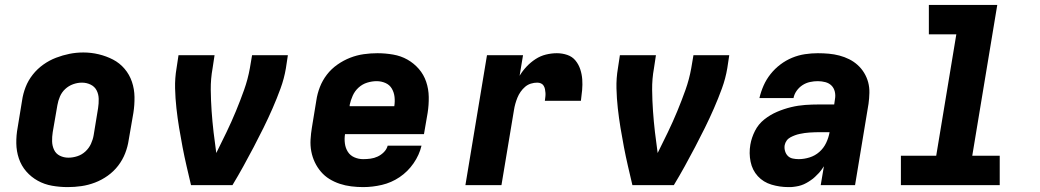

<svg xmlns="http://www.w3.org/2000/svg" viewBox="-20 -755 4240 783"><path d="M256 8Q224 8 192.5 2.5Q161 -3 134 -18Q107 -33 87 -56Q67 -79 57 -108.5Q47 -138 46.5 -170.5Q46 -203 52 -235L70 -345Q74 -373 84.5 -400Q95 -427 113.5 -450.5Q132 -474 156.5 -491.5Q181 -509 208.5 -519.5Q236 -530 263.5 -535.5Q291 -541 320 -541Q352 -541 383 -533.5Q414 -526 441 -512Q468 -498 488 -474.5Q508 -451 518 -421.5Q528 -392 528.5 -359.5Q529 -327 524 -295L505 -185Q501 -157 490.5 -130Q480 -103 462 -79.5Q444 -56 419.5 -38.5Q395 -21 367.5 -10.5Q340 0 312 4Q284 8 256 8ZM259 -112Q277 -112 295.5 -118Q314 -124 328.5 -137.5Q343 -151 351 -168.5Q359 -186 362 -204L380 -314Q383 -333 382.5 -352Q382 -371 374 -386.5Q366 -402 349.5 -410Q333 -418 314 -418Q296 -418 278 -411.5Q260 -405 246 -392Q232 -379 224.5 -361.5Q217 -344 214 -326L195 -216Q192 -197 192.5 -178.5Q193 -160 200.5 -144Q208 -128 224 -120Q240 -112 259 -112Z M759 0Q750 -38 741 -77Q732 -116 724.5 -155Q717 -194 710.5 -233.5Q704 -273 699.5 -313.5Q695 -354 694 -395Q693 -436 700 -477L708 -530H855L847 -477Q839 -433 839.5 -389Q840 -345 843 -302Q846 -259 851 -216Q856 -173 862 -131Q883 -173 903.5 -215.5Q924 -258 942 -301.5Q960 -345 975.5 -388.5Q991 -432 999 -477L1008 -530H1154L1146 -477Q1139 -435 1124 -394Q1109 -353 1091.5 -313Q1074 -273 1054.5 -233.5Q1035 -194 1014.5 -155Q994 -116 972.5 -77Q951 -38 928 0Z M1461 8Q1437 8 1412.5 5Q1388 2 1365.5 -5.5Q1343 -13 1323.5 -25Q1304 -37 1289 -54.5Q1274 -72 1264 -93Q1254 -114 1249.5 -137.5Q1245 -161 1246.5 -186Q1248 -211 1252 -235L1270 -345Q1274 -373 1284.5 -400Q1295 -427 1313 -450.5Q1331 -474 1356 -491.5Q1381 -509 1408 -519.5Q1435 -530 1463 -534Q1491 -538 1519 -538Q1551 -538 1583 -532.5Q1615 -527 1641.5 -512Q1668 -497 1688 -474Q1708 -451 1718 -421.5Q1728 -392 1728.5 -359.5Q1729 -327 1724 -295L1709 -208H1387Q1384 -189 1386.5 -170Q1389 -151 1398.5 -136Q1408 -121 1425 -113.5Q1442 -106 1461 -106Q1476 -106 1491 -108Q1506 -110 1520 -116.5Q1534 -123 1545.5 -134.5Q1557 -146 1561 -161H1699Q1690 -123 1666.5 -89Q1643 -55 1609.5 -32.5Q1576 -10 1537.5 -1Q1499 8 1461 8ZM1406 -322H1588Q1591 -341 1589 -359.5Q1587 -378 1578 -393.5Q1569 -409 1552 -416.5Q1535 -424 1516 -424Q1497 -424 1477.5 -418Q1458 -412 1442.5 -398Q1427 -384 1418.5 -365Q1410 -346 1406 -327Z M1878 0 1966 -530H2113L2099 -446Q2111 -466 2127.5 -483.5Q2144 -501 2164 -514Q2184 -527 2206.5 -532.5Q2229 -538 2251 -538Q2273 -538 2293.5 -531Q2314 -524 2327 -508Q2340 -492 2346.5 -472Q2353 -452 2354.5 -431Q2356 -410 2354 -387.5Q2352 -365 2349 -344H2202Q2203 -352 2204 -360Q2205 -368 2204.5 -376Q2204 -384 2202.5 -391.5Q2201 -399 2197 -405.5Q2193 -412 2186 -415Q2179 -418 2171 -418Q2158 -418 2145 -414Q2132 -410 2121.5 -401Q2111 -392 2103 -380.5Q2095 -369 2090 -356.5Q2085 -344 2081.5 -331.5Q2078 -319 2076 -306L2025 0Z M2559 0Q2550 -38 2541 -77Q2532 -116 2524.5 -155Q2517 -194 2510.5 -233.5Q2504 -273 2499.5 -313.5Q2495 -354 2494 -395Q2493 -436 2500 -477L2508 -530H2655L2647 -477Q2639 -433 2639.5 -389Q2640 -345 2643 -302Q2646 -259 2651 -216Q2656 -173 2662 -131Q2683 -173 2703.5 -215.5Q2724 -258 2742 -301.5Q2760 -345 2775.5 -388.5Q2791 -432 2799 -477L2808 -530H2954L2946 -477Q2939 -435 2924 -394Q2909 -353 2891.5 -313Q2874 -273 2854.5 -233.5Q2835 -194 2814.5 -155Q2794 -116 2772.5 -77Q2751 -38 2728 0Z M3195 8Q3160 8 3126.5 -2Q3093 -12 3070.5 -36.5Q3048 -61 3041 -95.5Q3034 -130 3040 -165Q3045 -194 3059 -221.5Q3073 -249 3097 -268Q3121 -287 3149 -299Q3177 -311 3206 -318Q3235 -325 3263.5 -327Q3292 -329 3321 -329H3382L3385 -350Q3388 -366 3384.5 -381Q3381 -396 3371 -406Q3361 -416 3346 -420Q3331 -424 3315 -424Q3299 -424 3283 -420.5Q3267 -417 3253 -408Q3239 -399 3229 -385Q3219 -371 3216 -355H3077Q3083 -381 3094 -406Q3105 -431 3122.5 -453Q3140 -475 3162.5 -492Q3185 -509 3210.5 -519.5Q3236 -530 3262.5 -534Q3289 -538 3315 -538Q3338 -538 3360 -536Q3382 -534 3403 -528.5Q3424 -523 3443 -513.5Q3462 -504 3477.5 -490Q3493 -476 3504 -458Q3515 -440 3520.5 -419.5Q3526 -399 3525.5 -376.5Q3525 -354 3522 -332L3467 0H3327L3340 -77Q3340 -77 3340 -77Q3340 -77 3340 -77Q3333 -66 3331.5 -64.5Q3330 -63 3327 -58.5Q3324 -54 3320 -50Q3316 -46 3312 -42Q3308 -38 3304 -34Q3300 -30 3295.5 -26.5Q3291 -23 3286.5 -20Q3282 -17 3277.5 -14Q3273 -11 3268 -8.5Q3263 -6 3258 -3.5Q3253 -1 3247.5 0.5Q3242 2 3237 3.5Q3232 5 3226.5 5.5Q3221 6 3216 7Q3211 8 3205.5 8Q3200 8 3195 8ZM3237 -106Q3259 -106 3281.5 -113Q3304 -120 3321.5 -135.5Q3339 -151 3349 -172Q3359 -193 3363 -215V-216H3321Q3311 -216 3301 -215.5Q3291 -215 3281 -214.5Q3271 -214 3261.5 -212.5Q3252 -211 3242 -209Q3232 -207 3222.5 -203.5Q3213 -200 3203.5 -195Q3194 -190 3188 -181.5Q3182 -173 3180 -163Q3178 -151 3181.5 -139Q3185 -127 3193 -119Q3201 -111 3213 -108.5Q3225 -106 3237 -106Z M3654 0V-120H3798L3880 -615H3768V-735H4047L3945 -120H4057V0Z"/></svg>

Font: Iosevka Curly HvExObl
Style: Regular
Weight: 900
Width: 7
Italic angle: -9°
Monospace: yes
Designer: Belleve Invis
Foundry: Belleve Invis
Version: Version 11.1.0; ttfautohint (v1.8.3)